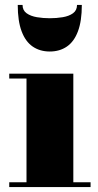

<svg xmlns="http://www.w3.org/2000/svg" viewBox="-20 -759 397 779"><path d="M277.5 -460V-19.5H347.5V0H17.5V-19.5H87.5V-440.5H17.5V-460ZM182 -550Q142 -550 112.8 -570Q83.5 -590 67.8 -631.8Q52 -673.5 52 -739H71.5Q71.5 -717 88 -705.2Q104.5 -693.5 129.8 -689.2Q155 -685 182 -685Q209 -685 234.5 -689.2Q260 -693.5 276.2 -705.2Q292.5 -717 292.5 -739H312Q312 -673.5 296.2 -631.8Q280.5 -590 251.2 -570Q222 -550 182 -550Z"/></svg>

Font: Bodoni Moda Black
Style: Regular
Weight: 900
Version: Version 2.005